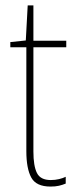

<svg xmlns="http://www.w3.org/2000/svg" viewBox="-20 -677 282 707"><path d="M167 -14Q183 -14 197.5 -17.5Q212 -21 222 -26V-1Q210 4 197 7Q184 10 166 10Q113 10 95 -23.5Q77 -57 77 -120V-503H18V-522L75 -528L82 -657H103V-527H224V-503H103V-119Q103 -66 116 -40Q129 -14 167 -14Z"/></svg>

Font: Noto Sans Georgian Condensed Thin
Style: Regular
Weight: 100
Width: 3
Designer: Monotype Design Team, Akaki Razmadze
Foundry: Google LLC
Version: Version 2.005; ttfautohint (v1.8.4.7-5d5b)